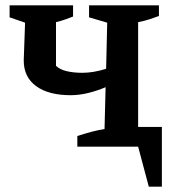

<svg xmlns="http://www.w3.org/2000/svg" viewBox="-20 -550 666 720"><path d="M245 -193Q162 -193 115.5 -227Q69 -261 69 -323L74 -465L16 -485V-530H254V-488Q241 -483 226 -477.5Q211 -472 190 -467V-303Q205 -289 230.5 -283Q256 -277 289 -277Q330 -277 378 -292L382 -465L314 -485V-530H576V-490Q560 -484 540 -477.5Q520 -471 498 -467V-74H587V150H538L498 0H270V-40Q298 -49 322 -55.5Q346 -62 372 -66L376 -223Q343 -209 309.5 -201Q276 -193 245 -193Z"/></svg>

Font: Piazzolla SC SemiBold
Style: Regular
Weight: 600
Designer: Juan Pablo del Peral
Foundry: Huerta Tipografica
Version: Version 1.330